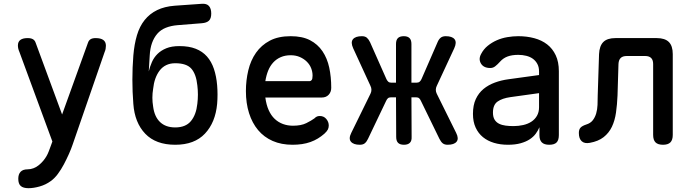

<svg xmlns="http://www.w3.org/2000/svg" viewBox="-20 -750 3640 1008"><path d="M247 15 255 -7 82 -477Q78 -486 76 -494.5Q74 -503 74 -511Q74 -531 87 -540.5Q100 -550 125 -550Q143 -550 153 -544Q163 -538 167 -526L306 -149L442 -526Q446 -538 455.5 -544Q465 -550 482 -550Q509 -550 522.5 -540Q536 -530 536 -510Q536 -502 534.5 -493.5Q533 -485 529 -476L361 10Q354 31 342 58Q330 85 315.5 112.5Q301 140 283.5 163.5Q266 187 246 201Q220 220 188 229Q156 238 130 238Q102 238 89 226.5Q76 215 76 189V188Q76 165 88 152Q100 139 125 139Q141 139 156.5 133Q172 127 185 116Q199 104 208 93Q217 82 224 70Q231 58 236 44.5Q241 31 247 15Z M1039 -628 913 -618Q877 -615 850 -604Q823 -593 805.5 -572.5Q788 -552 778 -524Q768 -496 766 -458L761 -375Q767 -400 777.5 -424Q788 -448 806.5 -466.5Q825 -485 853 -496.5Q881 -508 922 -508Q972 -508 1007.5 -494Q1043 -480 1066.5 -453.5Q1090 -427 1103 -388.5Q1116 -350 1120 -302Q1122 -278 1122 -253.5Q1122 -229 1120 -205Q1111 -107 1056 -48.5Q1001 10 900 10Q798 10 742.5 -48Q687 -106 680 -205Q675 -268 675 -331.5Q675 -395 680 -458Q685 -518 699 -565Q713 -612 739.5 -645Q766 -678 805 -697Q844 -716 897 -720L1039 -730Q1065 -732 1077 -718.5Q1089 -705 1089 -679Q1089 -653 1077 -641.5Q1065 -630 1039 -628ZM900 -81Q955 -81 982.5 -114.5Q1010 -148 1016 -205Q1019 -229 1019 -253.5Q1019 -278 1016 -302Q1010 -360 985 -389Q960 -418 900 -418Q873 -418 852.5 -408Q832 -398 818 -379.5Q804 -361 795.5 -337Q787 -313 784 -284Q780 -260 780 -237Q780 -214 784 -190Q791 -137 820.5 -109Q850 -81 900 -81Z M1659 -141Q1680 -141 1693 -125.5Q1706 -110 1706 -91Q1706 -80 1701.5 -70.5Q1697 -61 1683 -48Q1667 -34 1649 -23Q1631 -12 1610 -4.5Q1589 3 1565.5 6.5Q1542 10 1516 10Q1457 10 1411.5 -10Q1366 -30 1335 -67Q1304 -104 1287.5 -156Q1271 -208 1271 -272Q1271 -328 1283.5 -380.5Q1296 -433 1324 -473Q1352 -513 1396.5 -536.5Q1441 -560 1506 -560Q1567 -560 1607.5 -539Q1648 -518 1673 -481Q1698 -444 1708.5 -395Q1719 -346 1719 -289Q1719 -267 1705.5 -252.5Q1692 -238 1669 -238H1373Q1378 -200 1390.5 -172Q1403 -144 1422 -126Q1441 -108 1465.5 -99Q1490 -90 1518 -90Q1561 -90 1588 -103.5Q1615 -117 1630 -128Q1638 -136 1644.5 -138.5Q1651 -141 1659 -141ZM1373 -324H1606Q1611 -324 1616 -329.5Q1621 -335 1621 -353Q1621 -373 1613.5 -392Q1606 -411 1591 -426Q1576 -441 1554.5 -450.5Q1533 -460 1506 -460Q1477 -460 1454 -450Q1431 -440 1414.5 -422Q1398 -404 1388 -379.5Q1378 -355 1373 -324Z M1912 -21Q1905 -6 1895.5 2Q1886 10 1869 10Q1836 10 1822.5 -6Q1809 -22 1824 -52L1925 -258Q1930 -268 1930 -278.5Q1930 -289 1925 -299L1834 -497Q1820 -528 1833 -544Q1846 -560 1880 -560Q1897 -560 1906.5 -551.5Q1916 -543 1923 -528L2009 -334Q2013 -326 2018.5 -321Q2024 -316 2034 -316H2059V-519Q2059 -540 2069 -550Q2079 -560 2100 -560Q2120 -560 2130 -550Q2140 -540 2140 -519V-316H2167Q2177 -316 2183 -321Q2189 -326 2193 -335L2277 -528Q2283 -543 2293 -551.5Q2303 -560 2320 -560Q2354 -560 2366.5 -544Q2379 -528 2365 -497L2273 -299Q2268 -289 2268 -278.5Q2268 -268 2273 -258L2375 -52Q2390 -22 2377 -6Q2364 10 2330 10Q2314 10 2304.5 2.5Q2295 -5 2287 -21L2190 -220Q2186 -229 2180.5 -234Q2175 -239 2165 -239H2140L2141 -31Q2142 -10 2131.5 0Q2121 10 2101 10Q2080 10 2070 0Q2060 -10 2060 -31L2059 -239H2032Q2022 -239 2016.5 -234Q2011 -229 2007 -220Z M2810 -356V-375Q2810 -398 2801 -414.5Q2792 -431 2777.5 -441.5Q2763 -452 2743 -457Q2723 -462 2701 -462Q2668 -462 2645 -453.5Q2622 -445 2606 -427Q2599 -419 2592.5 -413Q2586 -407 2580.5 -402.5Q2575 -398 2568.5 -395.5Q2562 -393 2554 -393Q2519 -393 2505 -416.5Q2491 -440 2506 -467Q2519 -492 2540.5 -509.5Q2562 -527 2588 -538.5Q2614 -550 2643.5 -555Q2673 -560 2701 -560Q2746 -560 2785 -549.5Q2824 -539 2852.5 -517Q2881 -495 2897.5 -460Q2914 -425 2914 -376V-41Q2914 -14 2902 -2Q2890 10 2863.5 10Q2837 10 2824.5 -2.5Q2812 -15 2812 -41V-82Q2805 -65 2793 -48.5Q2781 -32 2761.5 -19Q2742 -6 2713.5 2Q2685 10 2647 10Q2607 10 2573.5 0Q2540 -10 2515.5 -30Q2491 -50 2477 -80.5Q2463 -111 2463 -152Q2463 -198 2478 -230Q2493 -262 2518.5 -283Q2544 -304 2578 -316.5Q2612 -329 2650 -334ZM2810 -261 2659 -240Q2617 -234 2592.5 -217Q2568 -200 2568 -159Q2568 -136 2576.5 -122Q2585 -108 2600 -100.5Q2615 -93 2634.5 -90.5Q2654 -88 2676 -88Q2702 -88 2726.5 -93.5Q2751 -99 2769.5 -111Q2788 -123 2799 -142Q2810 -161 2810 -187Z M3125 -466Q3127 -509 3147.5 -529.5Q3168 -550 3211 -550H3428Q3471 -550 3491.5 -529.5Q3512 -509 3512 -466V-42Q3512 -15 3499.5 -2.5Q3487 10 3461 10Q3434 10 3421.5 -2.5Q3409 -15 3409 -42V-414Q3409 -435 3398.5 -445.5Q3388 -456 3367 -456H3271Q3249 -456 3238.5 -445.5Q3228 -435 3227 -414L3222 -249Q3220 -201 3214 -159Q3208 -117 3192.5 -84.5Q3177 -52 3149 -30Q3121 -8 3076 0Q3049 5 3034 -8.5Q3019 -22 3019 -52Q3019 -70 3027.5 -79.5Q3036 -89 3057 -96Q3080 -103 3092 -118.5Q3104 -134 3110 -154.5Q3116 -175 3117 -199.5Q3118 -224 3118 -249Z"/></svg>

Font: Maple Mono Normal NL Medium
Style: Regular
Weight: 500
Monospace: yes
Designer: subframe7536
Version: Version 7.000